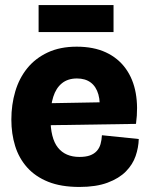

<svg xmlns="http://www.w3.org/2000/svg" viewBox="-20 -727 592 761"><path d="M295 14Q222 14 171 -6.5Q120 -27 87.5 -63.5Q55 -100 40 -148.5Q25 -197 25 -253Q25 -312 40.5 -364.5Q56 -417 88 -456.5Q120 -496 169 -519Q218 -542 284 -542Q351 -542 399.5 -519.5Q448 -497 478 -455.5Q508 -414 518 -358Q528 -302 519 -236L127 -230V-317L405 -322L373 -274Q379 -321 370 -352.5Q361 -384 339.5 -400Q318 -416 285 -416Q249 -416 225.5 -397Q202 -378 191 -343Q180 -308 180 -260Q180 -179 209.5 -142Q239 -105 295 -105Q320 -105 336.5 -111Q353 -117 363.5 -128.5Q374 -140 378.5 -156Q383 -172 384 -191L530 -176Q529 -142 517.5 -108.5Q506 -75 479 -47.5Q452 -20 406.5 -3Q361 14 295 14ZM133 -600V-707H430V-600Z"/></svg>

Font: Bricolage Grotesque 72pt ExtraBold
Style: Regular
Weight: 800
Designer: Mathieu Triay
Foundry: Atelier Triay
Version: Version 1.001;gftools[0.9.33.dev8+g029e19f]